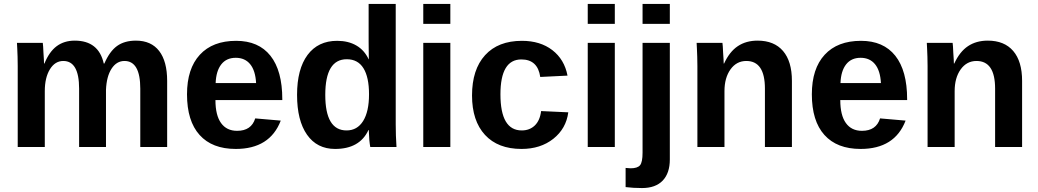

<svg xmlns="http://www.w3.org/2000/svg" viewBox="-20 -745 5262 973"><path d="M517.1 0H380.9V-295.9Q380.9 -436 300.8 -436Q258.8 -436 232.9 -393.8Q207 -351.6 207 -283.2V0H69.8V-410.2Q69.8 -435.5 69.1 -457.5Q68.4 -479.5 67.4 -500Q66.4 -520.5 65.9 -527.8H196.8Q198.7 -515.6 200.2 -478Q203.1 -437.5 203.1 -422.9H205.1Q229.5 -482.9 267.3 -511Q305.2 -539.1 358.9 -539.1Q480 -539.1 505.9 -422.9H508.8Q535.6 -484.9 573.2 -512Q610.8 -539.1 668.9 -539.1Q746.1 -539.1 786.6 -486.6Q827.1 -434.1 827.1 -335V0H690.9V-295.9Q690.9 -436 610.8 -436Q570.8 -436 545.4 -397Q520 -357.9 517.1 -290Z M1174.8 9.8Q1055.2 9.8 991.5 -61Q927.7 -131.8 927.7 -267.1Q927.7 -397 992.7 -467.5Q1057.6 -538.1 1176.8 -538.1Q1290.5 -538.1 1350.6 -462.4Q1410.6 -386.7 1410.6 -242.2V-237.8H1071.8Q1071.8 -161.1 1100.1 -121.6Q1128.4 -82 1181.6 -82Q1253.9 -82 1273.4 -145L1402.8 -133.8Q1347.7 9.8 1174.8 9.8ZM1174.8 -452.1Q1127.4 -452.1 1101.3 -418.7Q1075.2 -385.3 1072.8 -324.2H1277.8Q1274.4 -387.2 1247.8 -419.7Q1221.2 -452.1 1174.8 -452.1Z M1989.3 0H1856.4Q1854 -12.2 1851.6 -36.1Q1851.1 -43.5 1850.6 -54.2Q1850.1 -64.9 1849.6 -72.5Q1849.1 -80.1 1849.1 -85.9H1847.2Q1802.7 9.8 1678.2 9.8Q1586.4 9.8 1535.9 -62.3Q1485.4 -134.3 1485.4 -264.2Q1485.4 -395 1538.6 -466.6Q1591.8 -538.1 1688.5 -538.1Q1745.1 -538.1 1785.9 -514.4Q1826.7 -490.7 1848.1 -444.8H1849.1L1848.1 -532.2V-725.1H1985.4V-115.2Q1985.4 -58.6 1989.3 0ZM1850.1 -267.1Q1850.1 -354 1821.8 -399.4Q1793.5 -444.8 1737.3 -444.8Q1628.4 -444.8 1628.4 -264.2Q1628.4 -84 1736.3 -84Q1790.5 -84 1820.3 -131.8Q1850.1 -179.7 1850.1 -267.1Z M2262.2 -624H2125V-725.1H2262.2ZM2262.2 0H2125V-527.8H2262.2Z M2623 9.8Q2503.4 9.8 2437.7 -61.5Q2372.1 -132.8 2372.1 -261.2Q2372.1 -392.6 2438.2 -465.3Q2504.4 -538.1 2625 -538.1Q2717.8 -538.1 2779.1 -491Q2840.3 -443.8 2856 -361.8L2717.8 -355Q2705.1 -443.8 2622.1 -443.8Q2516.1 -443.8 2516.1 -267.1Q2516.1 -84 2624 -84Q2664.1 -84 2690.2 -109.1Q2716.3 -134.3 2722.2 -182.1L2859.9 -175.8Q2849.1 -93.3 2784.2 -41.7Q2719.2 9.8 2623 9.8Z M3095.7 -624H2958.5V-725.1H3095.7ZM3095.7 0H2958.5V-527.8H3095.7Z M3374.5 -624H3236.3V-725.1H3374.5ZM3233.4 208Q3188.5 208 3150.4 203.1V106L3175.3 107.9Q3210.9 107.9 3223.6 92.3Q3236.3 76.7 3236.3 28.8V-527.8H3374.5V63Q3374.5 132.3 3338.4 170.2Q3302.2 208 3233.4 208Z M3993.2 0H3856.4V-295.9Q3856.4 -436 3762.2 -436Q3712.4 -436 3681.9 -393.3Q3651.4 -350.6 3651.4 -283.2V0H3514.2V-410.2Q3514.2 -435.5 3513.4 -457.5Q3512.7 -479.5 3511.7 -500Q3510.7 -520.5 3510.3 -527.8H3641.1Q3643.1 -515.6 3644.5 -478Q3647.5 -437.5 3647.5 -422.9H3649.4Q3676.8 -482.9 3718.8 -511Q3760.7 -539.1 3819.3 -539.1Q3903.3 -539.1 3948.2 -486.6Q3993.2 -434.1 3993.2 -335Z M4341.3 9.8Q4221.7 9.8 4158 -61Q4094.2 -131.8 4094.2 -267.1Q4094.2 -397 4159.2 -467.5Q4224.1 -538.1 4343.3 -538.1Q4457 -538.1 4517.1 -462.4Q4577.1 -386.7 4577.1 -242.2V-237.8H4238.3Q4238.3 -161.1 4266.6 -121.6Q4294.9 -82 4348.1 -82Q4420.4 -82 4439.9 -145L4569.3 -133.8Q4514.2 9.8 4341.3 9.8ZM4341.3 -452.1Q4293.9 -452.1 4267.8 -418.7Q4241.7 -385.3 4239.3 -324.2H4444.3Q4440.9 -387.2 4414.3 -419.7Q4387.7 -452.1 4341.3 -452.1Z M5159.7 0H5022.9V-295.9Q5022.9 -436 4928.7 -436Q4878.9 -436 4848.4 -393.3Q4817.9 -350.6 4817.9 -283.2V0H4680.7V-410.2Q4680.7 -435.5 4679.9 -457.5Q4679.2 -479.5 4678.2 -500Q4677.2 -520.5 4676.8 -527.8H4807.6Q4809.6 -515.6 4811 -478Q4814 -437.5 4814 -422.9H4815.9Q4843.3 -482.9 4885.3 -511Q4927.2 -539.1 4985.8 -539.1Q5069.8 -539.1 5114.7 -486.6Q5159.7 -434.1 5159.7 -335Z"/></svg>

Font: Libra Sans Modern
Style: Bold
Weight: 700
Foundry: Stefan Peev, Context Ltd
Version: Version 1.000